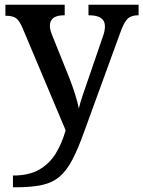

<svg xmlns="http://www.w3.org/2000/svg" viewBox="-20 -556 609 816"><path d="M35 190Q103 190 146.5 165Q190 140 216.5 97Q243 54 259 -2L75 -439Q62 -469 47.5 -479Q33 -489 6 -489H3V-536H255V-491H252Q192 -491 192 -446Q192 -430 201 -408L273 -229Q287 -194 299 -156Q311 -118 315 -95Q321 -121 331.5 -151Q342 -181 350 -205L417 -400Q426 -424 426 -444Q426 -491 359 -491H356V-536H569V-491H566Q537 -491 521.5 -475.5Q506 -460 490 -414L338 3Q312 76 288 122Q264 168 234 194Q204 220 159.5 230Q115 240 46 240H35Z"/></svg>

Font: Noto Serif Toto Medium
Style: Regular
Weight: 500
Designer: Monotype Design Team
Foundry: Monotype Imaging Inc.
Version: Version 2.001; ttfautohint (v1.8.4.7-5d5b)